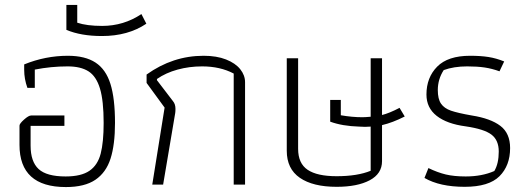

<svg xmlns="http://www.w3.org/2000/svg" viewBox="-20 -748 2145 778"><path d="M59 -161V-239Q59 -247 77.5 -263.5Q96 -280 106 -280H241V-238H104V-158Q104 -93 136.5 -63Q169 -33 246 -33Q309 -33 342.5 -56Q376 -79 388 -125.5Q400 -172 400 -250Q400 -340 385 -389.5Q370 -439 338.5 -459Q307 -479 254 -479Q187 -479 121 -466V-392H91Q78 -428 78 -465V-487Q164 -522 255 -522Q325 -522 367 -494.5Q409 -467 427.5 -408Q446 -349 446 -250Q446 -162 428 -105.5Q410 -49 366.5 -19.5Q323 10 247 10Q59 10 59 -161Z M249 -627V-728H293V-656Q332 -643 394 -643Q481 -643 553 -691L573 -652Q499 -602 393 -602Q308 -602 249 -627Z M647 -312 574 -412V-446Q680 -522 805 -522Q858 -522 896 -507Q934 -492 953.5 -467.5Q973 -443 973 -415V0H927V-450Q872 -479 799 -479Q747 -479 699.5 -466Q652 -453 616 -428V-423L681 -338Q691 -326 691 -307Q691 -296 690 -290L641 0H597Z M1142 -137V-512H1188V-145Q1188 -86 1226.5 -60Q1265 -34 1344 -34Q1428 -34 1482 -56V-235L1459 -234L1435 -235Q1367 -237 1318 -255V-343H1361V-281Q1407 -273 1448 -273Q1460 -273 1482 -275V-512H1528V-282Q1557 -289 1599 -311L1620 -276Q1571 -251 1528 -241V-95Q1528 -44 1478 -17.5Q1428 9 1344 9Q1248 9 1195 -27.5Q1142 -64 1142 -137Z M1700 -27 1716 -67Q1753 -49 1786.5 -41Q1820 -33 1867 -33Q1933 -33 1983 -55Q2001 -85 2001 -134Q2001 -180 1971.5 -202.5Q1942 -225 1867 -236Q1791 -246 1749.5 -278.5Q1708 -311 1708 -365Q1708 -434 1751.5 -478Q1795 -522 1885 -522Q1928 -522 1959.5 -517Q1991 -512 2023 -499L2004 -459Q1974 -470 1944 -474.5Q1914 -479 1873 -479Q1819 -479 1778 -464Q1754 -427 1754 -383Q1754 -347 1767 -328Q1780 -309 1807.5 -299.5Q1835 -290 1892 -280Q1968 -268 2007.5 -238Q2047 -208 2047 -148Q2047 -77 2004 -34Q1961 9 1863 9Q1762 9 1700 -27Z"/></svg>

Font: Athiti Light
Style: Regular
Weight: 300
Designer: CadsonDemak Team
Foundry: CadsonDemak
Version: Version 1.032